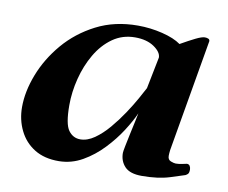

<svg xmlns="http://www.w3.org/2000/svg" viewBox="-62 -571 784 659"><g transform="rotate(10 330.0 -241.0)"><path d="M181.6 11.7Q130.9 12.2 95.9 -9.5Q61 -31.2 43 -68.4Q24.9 -105.5 24.9 -149.4Q24.9 -203.6 48.1 -263.7Q71.3 -323.7 115.7 -376Q160.2 -428.2 223.9 -460.9Q287.6 -493.7 368.7 -493.7Q412.1 -493.7 454.1 -483.4Q496.1 -473.1 519.5 -456.1Q549.3 -473.1 570.3 -483.4Q591.3 -493.7 601.6 -493.7Q608.4 -493.7 613.5 -491.5Q618.7 -489.3 618.7 -483.4L551.3 -92.3Q549.8 -80.1 549.8 -71.8Q549.8 -58.1 560.8 -54Q571.8 -49.8 578.1 -49.8Q589.4 -49.8 601.8 -52.7Q614.3 -55.7 616.2 -55.7Q623.5 -55.7 626.7 -50Q629.9 -44.4 629.9 -37.6Q629.9 -25.4 625 -21.5Q620.1 -17.6 617.7 -16.6Q607.9 -13.2 567.4 -0.5Q526.9 12.2 470.2 12.2Q429.2 12.2 411.1 -6.8Q393.1 -25.9 393.1 -54.2Q393.1 -59.6 397 -78.9Q400.9 -98.1 406 -122.3Q411.1 -146.5 415.8 -167.5Q420.4 -188.5 421.9 -197.3Q409.7 -169.4 387 -134Q364.3 -98.6 333 -65.7Q301.8 -32.7 263.4 -10.7Q225.1 11.2 181.6 11.7ZM240.7 -74.7Q265.1 -74.7 290 -92Q314.9 -109.4 338.1 -136.7Q361.3 -164.1 381.1 -193.8Q400.9 -223.6 415 -249Q429.2 -274.4 436 -287.6L458 -397.9Q458 -417 432.4 -434.6Q406.7 -452.1 366.2 -452.1Q322.3 -452.1 288.1 -428Q253.9 -403.8 230.7 -364Q207.5 -324.2 195.6 -277.1Q183.6 -230 183.6 -184.1Q183.6 -118.2 199.5 -96.4Q215.3 -74.7 240.7 -74.7Z"/></g></svg>

Font: Gelasio
Style: Italic
Weight: 400
Italic angle: -8.5°
Designer: Eben Sorkin
Foundry: Eben Sorkin
Version: Version 1.008